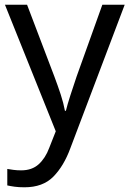

<svg xmlns="http://www.w3.org/2000/svg" viewBox="-20 -556 550 816"><path d="M1 -536H95L211 -231Q226 -191 238 -154.5Q250 -118 256 -85H260Q266 -110 279 -150.5Q292 -191 306 -232L415 -536H510L279 74Q251 150 206.5 195Q162 240 84 240Q60 240 42 237.5Q24 235 11 232V162Q22 164 37.5 166Q53 168 70 168Q116 168 144.5 142Q173 116 189 73L217 2Z"/></svg>

Font: Noto Sans Marchen
Style: Regular
Weight: 400
Designer: Monotype Design Team
Foundry: Monotype Imaging Inc.
Version: Version 2.003; ttfautohint (v1.8.4.7-5d5b)